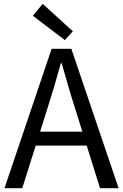

<svg xmlns="http://www.w3.org/2000/svg" viewBox="-20 -990 648 1010"><path d="M3.6 0H97.1L226.7 -410.4C253.1 -493 276.7 -572 300.2 -658H304.2C328.5 -572.8 351.1 -493 377.9 -410.4L506.2 0H604L355.3 -733.4H251.7ZM133.1 -224.1H471.2V-297.4H133.1ZM321.3 -779 363.1 -825.4 204.6 -969.7 152.7 -907.1Z"/></svg>

Font: Source Han Sans JP VF
Style: Regular
Weight: 250
Designer: Ryoko NISHIZUKA 西塚涼子 (kana, bopomofo & ideographs); Paul D. Hunt (Latin, Greek & Cyrillic); Sandoll Communications 산돌커뮤니
Foundry: Adobe
Version: Version 2.004;hotconv 1.0.118;makeotfexe 2.5.65603